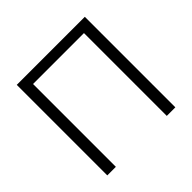

<svg xmlns="http://www.w3.org/2000/svg" viewBox="-178 -910 1091 1091"><g transform="rotate(-45 367.5 -364.0)"><path d="M641.1 -727.5V0H572.3V-665.5H163.1V0H94.2V-727.5Z"/></g></svg>

Font: Inter 16pt Light
Style: Regular
Weight: 300
Version: Version 4.001;git-66647c0bb